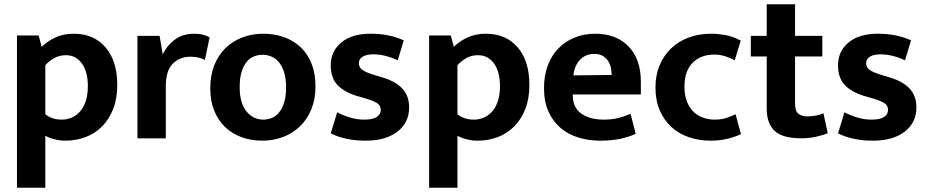

<svg xmlns="http://www.w3.org/2000/svg" viewBox="-20 -644 4321 894"><path d="M285 11Q259 11 233.5 4.5Q208 -2 191 -12V230H59V-479H160L174 -426Q203 -454 240 -470.5Q277 -487 323 -487Q417 -487 471.5 -423.5Q526 -360 526 -248Q526 -185 507 -136.5Q488 -88 455 -55Q422 -22 378 -5.5Q334 11 285 11ZM287 -387Q254 -387 229 -371.5Q204 -356 191 -340V-112Q222 -87 268 -87Q290 -87 311.5 -95.5Q333 -104 350.5 -122.5Q368 -141 378.5 -171Q389 -201 389 -244Q389 -275 382.5 -301Q376 -327 363 -346Q350 -365 331 -376Q312 -387 287 -387Z M620 0V-477H723L738 -391Q755 -429 792 -458Q829 -487 885 -487Q908 -487 926 -482Q944 -477 956 -470L934 -365Q923 -371 906 -375.5Q889 -380 866 -380Q817 -380 784.5 -347.5Q752 -315 752 -241V0Z M1449 -242Q1449 -183 1430 -136Q1411 -89 1377.5 -56.5Q1344 -24 1299 -6.5Q1254 11 1202 11Q1150 11 1105.5 -5Q1061 -21 1028.5 -52Q996 -83 977.5 -128.5Q959 -174 959 -232Q959 -293 978 -340.5Q997 -388 1030.5 -420.5Q1064 -453 1109 -470Q1154 -487 1206 -487Q1258 -487 1302.5 -471Q1347 -455 1379.5 -424.5Q1412 -394 1430.5 -348Q1449 -302 1449 -242ZM1312 -237Q1312 -278 1303 -307Q1294 -336 1279 -354Q1264 -372 1244 -380.5Q1224 -389 1203 -389Q1182 -389 1163 -381.5Q1144 -374 1129 -356.5Q1114 -339 1105 -310Q1096 -281 1096 -237Q1096 -198 1105 -169.5Q1114 -141 1129.5 -123Q1145 -105 1164.5 -96Q1184 -87 1205 -87Q1226 -87 1245 -94.5Q1264 -102 1279 -120Q1294 -138 1303 -166.5Q1312 -195 1312 -237Z M1832 -363Q1773 -391 1718 -391Q1686 -391 1668.5 -380Q1651 -369 1651 -350Q1651 -331 1666.5 -319Q1682 -307 1729 -293L1759 -284Q1821 -266 1853 -232Q1885 -198 1885 -144Q1885 -73 1830.5 -31Q1776 11 1683 11Q1588 11 1520 -23L1550 -121Q1579 -106 1611 -96.5Q1643 -87 1676 -87Q1716 -87 1734.5 -99.5Q1753 -112 1753 -132Q1753 -153 1735 -164.5Q1717 -176 1667 -190L1636 -199Q1576 -219 1548 -252Q1520 -285 1520 -340Q1520 -405 1569 -446Q1618 -487 1706 -487Q1793 -487 1860 -456Z M2204 11Q2178 11 2152.5 4.5Q2127 -2 2110 -12V230H1978V-479H2079L2093 -426Q2122 -454 2159 -470.5Q2196 -487 2242 -487Q2336 -487 2390.5 -423.5Q2445 -360 2445 -248Q2445 -185 2426 -136.5Q2407 -88 2374 -55Q2341 -22 2297 -5.5Q2253 11 2204 11ZM2206 -387Q2173 -387 2148 -371.5Q2123 -356 2110 -340V-112Q2141 -87 2187 -87Q2209 -87 2230.5 -95.5Q2252 -104 2269.5 -122.5Q2287 -141 2297.5 -171Q2308 -201 2308 -244Q2308 -275 2301.5 -301Q2295 -327 2282 -346Q2269 -365 2250 -376Q2231 -387 2206 -387Z M2964 -204H2647V-200Q2647 -143 2687 -115Q2727 -87 2790 -87Q2830 -87 2860.5 -95Q2891 -103 2916 -114L2940 -21Q2913 -8 2872 1.5Q2831 11 2775 11Q2721 11 2673.5 -3.5Q2626 -18 2590.5 -48Q2555 -78 2534 -124Q2513 -170 2513 -234Q2513 -291 2530 -337.5Q2547 -384 2578.5 -417Q2610 -450 2654 -468.5Q2698 -487 2752 -487Q2849 -487 2906.5 -428Q2964 -369 2964 -263ZM2828 -295Q2828 -314 2823.5 -332Q2819 -350 2809 -363.5Q2799 -377 2784 -385Q2769 -393 2747 -393Q2707 -393 2681 -366Q2655 -339 2650 -293Z M3308 -87Q3340 -87 3364.5 -95.5Q3389 -104 3405 -112L3430 -20Q3410 -9 3372 1Q3334 11 3289 11Q3235 11 3188 -5Q3141 -21 3106.5 -52.5Q3072 -84 3052 -130Q3032 -176 3032 -237Q3032 -293 3051 -339Q3070 -385 3104 -418Q3138 -451 3186 -469Q3234 -487 3291 -487Q3322 -487 3356.5 -481Q3391 -475 3429 -455L3401 -363Q3380 -375 3355.5 -382.5Q3331 -390 3306 -390Q3244 -390 3205.5 -352Q3167 -314 3167 -241Q3167 -198 3179.5 -168.5Q3192 -139 3212 -121Q3232 -103 3257 -95Q3282 -87 3308 -87Z M3809 -381H3682V-161Q3682 -127 3697.5 -114.5Q3713 -102 3739 -102Q3759 -102 3780 -106Q3801 -110 3814 -117L3834 -24Q3817 -16 3783 -8Q3749 0 3711 0Q3624 0 3587 -34.5Q3550 -69 3550 -138V-381H3476V-477H3550V-624H3682V-477H3809Z M4194 -363Q4135 -391 4080 -391Q4048 -391 4030.5 -380Q4013 -369 4013 -350Q4013 -331 4028.5 -319Q4044 -307 4091 -293L4121 -284Q4183 -266 4215 -232Q4247 -198 4247 -144Q4247 -73 4192.5 -31Q4138 11 4045 11Q3950 11 3882 -23L3912 -121Q3941 -106 3973 -96.5Q4005 -87 4038 -87Q4078 -87 4096.5 -99.5Q4115 -112 4115 -132Q4115 -153 4097 -164.5Q4079 -176 4029 -190L3998 -199Q3938 -219 3910 -252Q3882 -285 3882 -340Q3882 -405 3931 -446Q3980 -487 4068 -487Q4155 -487 4222 -456Z"/></svg>

Font: Mukta Vaani
Style: Bold
Weight: 700
Designer: Noopur Datye, Girish Dalvi, Yashodeep Gholap, Pallavi Karambelkar
Foundry: Ek Type
Version: Version 2.538;PS 1.000;hotconv 16.6.51;makeotf.lib2.5.65220;